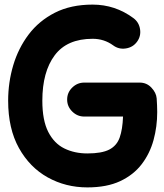

<svg xmlns="http://www.w3.org/2000/svg" viewBox="-20 -752 718 839"><path d="M273.4 -316.9Q273.4 -347.7 295.7 -369.4Q317.9 -391.1 348.1 -391.1H590.3Q621.1 -391.1 641.8 -368.9Q662.6 -346.7 664.6 -322.3Q665.5 -307.1 666.3 -292Q667 -276.9 667 -262.2Q667 -198.7 650.9 -139.9Q634.8 -81.1 599.1 -34.4Q563.5 12.2 505.1 39.6Q446.8 66.9 361.8 66.9Q267.1 66.9 188.5 23.2Q109.9 -20.5 62.7 -105.2Q15.6 -189.9 15.6 -312Q15.6 -391.6 37.8 -466.6Q60.1 -541.5 105.2 -601.3Q150.4 -661.1 220 -696.5Q289.6 -731.9 384.8 -731.9Q483.4 -731.9 563 -672.9Q587.4 -654.8 592 -624.3Q596.7 -593.8 578.6 -569.3Q560.5 -544.9 529.8 -540.3Q499 -535.6 474.6 -553.7Q435.1 -582.5 384.8 -582.5Q272.9 -582.5 219 -510.3Q165 -438 165 -312Q165 -226.1 190.9 -175.5Q216.8 -125 261.2 -103.3Q305.7 -81.5 361.8 -81.5Q424.8 -81.5 457.5 -98.4Q490.2 -115.2 502.9 -150.9Q515.6 -186.5 517.6 -242.7H348.1Q317.9 -242.7 295.7 -264.6Q273.4 -286.6 273.4 -316.9Z"/></svg>

Font: Mikhak-FD ExtraBold
Style: Regular
Weight: 800
Designer: Amin Abedi
Version: Version 3.2